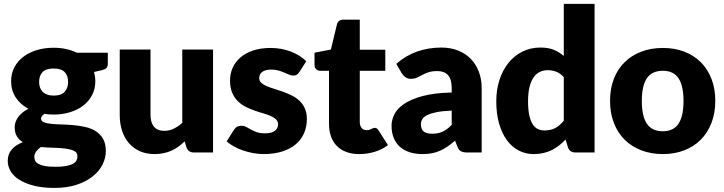

<svg xmlns="http://www.w3.org/2000/svg" viewBox="-20 -768 3648 967"><path d="M523 -502.5V-446Q523 -433 515.8 -425.5Q508.5 -418 491 -414L453.5 -405.5Q456.5 -394.5 458.2 -383Q460 -371.5 460 -359Q460 -320 443.8 -289Q427.5 -258 399.2 -236.2Q371 -214.5 332.5 -202.8Q294 -191 250 -191Q238 -191 226.5 -191.8Q215 -192.5 204 -194.5Q187 -184 187 -171Q187 -158 201 -152.2Q215 -146.5 238 -144.2Q261 -142 290.2 -141.2Q319.5 -140.5 350 -137.8Q380.5 -135 409.8 -128.5Q439 -122 462 -107.5Q485 -93 499 -68.8Q513 -44.5 513 -7Q513 28 496 61.5Q479 95 446 121Q413 147 365 162.8Q317 178.5 255 178.5Q194 178.5 149.8 167Q105.5 155.5 76.2 136.8Q47 118 33 93.5Q19 69 19 42.5Q19 8 39 -15Q59 -38 95 -52Q76 -63.5 65 -81.5Q54 -99.5 54 -128Q54 -139.5 58 -152.2Q62 -165 70.8 -177.2Q79.5 -189.5 92.5 -200.5Q105.5 -211.5 123.5 -220Q83 -241.5 59.5 -276.8Q36 -312 36 -359Q36 -398 52.5 -429.2Q69 -460.5 97.8 -482.2Q126.5 -504 165.5 -515.8Q204.5 -527.5 250 -527.5Q316 -527.5 367 -502.5ZM370 19Q370 0.5 353.5 -7.8Q337 -16 310.5 -19.5Q284 -23 251.2 -23.8Q218.5 -24.5 186 -27.5Q171.5 -17.5 162.2 -5.2Q153 7 153 22.5Q153 33.5 157.8 42.5Q162.5 51.5 174.5 58Q186.5 64.5 206.8 68.2Q227 72 258 72Q291.5 72 313 68Q334.5 64 347.2 57Q360 50 365 40.2Q370 30.5 370 19ZM250 -286.5Q288.5 -286.5 305.8 -305.8Q323 -325 323 -355.5Q323 -387 305.8 -405Q288.5 -423 250 -423Q211.5 -423 194.2 -405Q177 -387 177 -355.5Q177 -340.5 181.2 -328Q185.5 -315.5 194.5 -306.2Q203.5 -297 217.2 -291.8Q231 -286.5 250 -286.5Z M1053 -518.5V0H957Q928 0 919 -26L910 -56Q895 -41.5 879 -29.8Q863 -18 844.8 -9.8Q826.5 -1.5 805.2 3.2Q784 8 759 8Q716.5 8 683.8 -6.8Q651 -21.5 628.5 -48Q606 -74.5 594.5 -110.5Q583 -146.5 583 -189.5V-518.5H738V-189.5Q738 -151 755.5 -130Q773 -109 807 -109Q832.5 -109 854.8 -119.8Q877 -130.5 898 -149V-518.5Z M1487.5 -405Q1481.5 -395.5 1474.8 -391.5Q1468 -387.5 1457.5 -387.5Q1446.5 -387.5 1435.5 -392.2Q1424.5 -397 1411.8 -402.5Q1399 -408 1383 -412.8Q1367 -417.5 1346.5 -417.5Q1317 -417.5 1301.2 -406.2Q1285.5 -395 1285.5 -375Q1285.5 -360.5 1295.8 -351Q1306 -341.5 1323 -334.2Q1340 -327 1361.5 -320.5Q1383 -314 1405.5 -306Q1428 -298 1449.5 -287.2Q1471 -276.5 1488 -260.8Q1505 -245 1515.2 -222.5Q1525.5 -200 1525.5 -168.5Q1525.5 -130 1511.5 -97.5Q1497.5 -65 1469.8 -41.5Q1442 -18 1401.2 -5Q1360.5 8 1307.5 8Q1281 8 1254.5 3Q1228 -2 1203.2 -10.5Q1178.5 -19 1157.5 -30.8Q1136.5 -42.5 1121.5 -56L1157.5 -113Q1163.5 -123 1172.8 -128.8Q1182 -134.5 1196.5 -134.5Q1210 -134.5 1220.8 -128.5Q1231.5 -122.5 1244 -115.5Q1256.5 -108.5 1273.2 -102.5Q1290 -96.5 1315.5 -96.5Q1333.5 -96.5 1346 -100.2Q1358.5 -104 1366 -110.5Q1373.5 -117 1377 -125Q1380.5 -133 1380.5 -141.5Q1380.5 -157 1370 -167Q1359.5 -177 1342.5 -184.2Q1325.5 -191.5 1303.8 -197.8Q1282 -204 1259.5 -212Q1237 -220 1215.2 -231.2Q1193.5 -242.5 1176.5 -259.8Q1159.5 -277 1149 -302Q1138.5 -327 1138.5 -362.5Q1138.5 -395.5 1151.2 -425.2Q1164 -455 1189.5 -477.5Q1215 -500 1253.5 -513.2Q1292 -526.5 1343.5 -526.5Q1371.5 -526.5 1397.8 -521.5Q1424 -516.5 1447 -507.5Q1470 -498.5 1489 -486.2Q1508 -474 1522.5 -459.5Z M1789 8Q1752 8 1723.8 -2.8Q1695.5 -13.5 1676.2 -33.2Q1657 -53 1647 -81Q1637 -109 1637 -143.5V-411.5H1593Q1581 -411.5 1572.5 -419.2Q1564 -427 1564 -442V-502.5L1646.5 -518.5L1677 -645Q1683 -669 1711 -669H1792V-517.5H1920.5V-411.5H1792V-154Q1792 -136 1800.8 -124.2Q1809.5 -112.5 1826 -112.5Q1834.5 -112.5 1840.2 -114.2Q1846 -116 1850.2 -118.2Q1854.5 -120.5 1858.2 -122.2Q1862 -124 1867 -124Q1874 -124 1878.2 -120.8Q1882.5 -117.5 1887 -110.5L1934 -37Q1904 -14.5 1866.5 -3.2Q1829 8 1789 8Z M1976 -446.5Q2023 -488 2080.2 -508.2Q2137.5 -528.5 2203 -528.5Q2250 -528.5 2287.8 -513.2Q2325.5 -498 2351.8 -470.8Q2378 -443.5 2392 -406Q2406 -368.5 2406 -324V0H2335Q2313 0 2301.8 -6Q2290.5 -12 2283 -31L2272 -59.5Q2252.5 -43 2234.5 -30.5Q2216.5 -18 2197.2 -9.2Q2178 -0.5 2156.2 3.8Q2134.5 8 2108 8Q2072.5 8 2043.5 -1.2Q2014.5 -10.5 1994.2 -28.5Q1974 -46.5 1963 -73.2Q1952 -100 1952 -135Q1952 -163 1966 -191.8Q1980 -220.5 2014.5 -244.2Q2049 -268 2107.5 -284Q2166 -300 2255 -302V-324Q2255 -369.5 2236.2 -389.8Q2217.5 -410 2183 -410Q2155.5 -410 2138 -404Q2120.5 -398 2106.8 -390.5Q2093 -383 2080 -377Q2067 -371 2049 -371Q2033 -371 2022 -379Q2011 -387 2004 -398ZM2255 -211Q2208.5 -209 2178.5 -203Q2148.5 -197 2131 -188Q2113.5 -179 2106.8 -167.5Q2100 -156 2100 -142.5Q2100 -116 2114.5 -105.2Q2129 -94.5 2157 -94.5Q2187 -94.5 2209.5 -105Q2232 -115.5 2255 -139Z M2974.5 -748.5V0H2878.5Q2849.5 0 2840.5 -26L2828.5 -65.5Q2813 -49 2796 -35.5Q2779 -22 2759.2 -12.2Q2739.5 -2.5 2716.8 2.8Q2694 8 2667.5 8Q2627 8 2592.5 -10Q2558 -28 2533 -62Q2508 -96 2493.8 -145.2Q2479.5 -194.5 2479.5 -257.5Q2479.5 -315.5 2495.5 -365.2Q2511.5 -415 2540.8 -451.2Q2570 -487.5 2611 -508Q2652 -528.5 2701.5 -528.5Q2742 -528.5 2769.5 -517Q2797 -505.5 2819.5 -486V-748.5ZM2819.5 -379.5Q2802 -399 2781.5 -406.8Q2761 -414.5 2738.5 -414.5Q2717 -414.5 2699 -406Q2681 -397.5 2667.8 -378.8Q2654.5 -360 2647 -330Q2639.5 -300 2639.5 -257.5Q2639.5 -216.5 2645.5 -188.5Q2651.5 -160.5 2662.2 -143.2Q2673 -126 2688 -118.5Q2703 -111 2721.5 -111Q2738.5 -111 2752.2 -114.2Q2766 -117.5 2777.5 -123.5Q2789 -129.5 2799.2 -138.8Q2809.5 -148 2819.5 -160Z M3318.5 -107Q3372 -107 3397.2 -144.8Q3422.5 -182.5 3422.5 -259.5Q3422.5 -336.5 3397.2 -374Q3372 -411.5 3318.5 -411.5Q3263.5 -411.5 3238 -374Q3212.5 -336.5 3212.5 -259.5Q3212.5 -182.5 3238 -144.8Q3263.5 -107 3318.5 -107ZM3318.5 -526.5Q3377.5 -526.5 3426 -508Q3474.5 -489.5 3509.2 -455Q3544 -420.5 3563.2 -371.2Q3582.5 -322 3582.5 -260.5Q3582.5 -198.5 3563.2 -148.8Q3544 -99 3509.2 -64.2Q3474.5 -29.5 3426 -10.8Q3377.5 8 3318.5 8Q3259 8 3210.2 -10.8Q3161.5 -29.5 3126.2 -64.2Q3091 -99 3071.8 -148.8Q3052.5 -198.5 3052.5 -260.5Q3052.5 -322 3071.8 -371.2Q3091 -420.5 3126.2 -455Q3161.5 -489.5 3210.2 -508Q3259 -526.5 3318.5 -526.5Z"/></svg>

Font: Lato
Style: Regular
Weight: 900
Designer: Lukasz Dziedzic with Adam Twardoch and Botio Nikoltchev
Foundry: tyPoland Lukasz Dziedzic
Version: Version 2.010; 2014-09-01; http://www.latofonts.com/; ttfaut